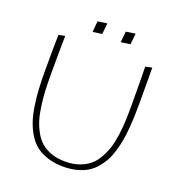

<svg xmlns="http://www.w3.org/2000/svg" viewBox="-146 -938 966 1054"><g transform="rotate(20 337.0 -411.0)"><path d="M300.8 -821.8 246.1 -814 240.2 -750 293.9 -757.8ZM465.8 -821.8 411.1 -814 404.8 -750 459 -757.8ZM341.8 0Q383.3 0 418.2 -9Q453.1 -18.1 479.2 -33.4Q505.4 -48.8 526.1 -73Q546.9 -97.2 561 -123Q575.2 -148.9 585.7 -184.3Q596.2 -219.7 601.8 -251.7Q607.4 -283.7 610.8 -325.7Q614.3 -367.7 615.2 -401.9Q616.2 -436 616.2 -480Q616.2 -653.3 615.2 -678.2L577.1 -669.9Q579.1 -578.1 579.1 -434.1Q579.1 -389.2 577.6 -354.2Q576.2 -319.3 570.6 -275.1Q564.9 -231 555.2 -198.2Q545.4 -165.5 527.6 -132.3Q509.8 -99.1 485.4 -77.9Q460.9 -56.6 424.3 -43.2Q387.7 -29.8 341.8 -29.8Q297.4 -29.8 262 -42Q226.6 -54.2 202.1 -74.7Q177.7 -95.2 159.7 -127.4Q141.6 -159.7 131.3 -193.6Q121.1 -227.5 115 -273.2Q108.9 -318.8 106.9 -359.9Q105 -400.9 105 -453.1Q105 -632.3 106.9 -678.2L69.8 -670.9Q67.9 -598.6 67.9 -462.9Q67.9 -402.3 70.6 -353.8Q73.2 -305.2 81.1 -255.9Q88.9 -206.5 101.8 -169.4Q114.7 -132.3 135.5 -99.4Q156.2 -66.4 184.6 -45.4Q212.9 -24.4 252.7 -12.2Q292.5 0 341.8 0Z"/></g></svg>

Font: Comic Neue Angular Light
Style: Regular
Weight: 300
Designer: Craig Rozynski
Foundry: Craig Rozynski
Version: Version 2.003